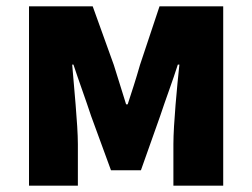

<svg xmlns="http://www.w3.org/2000/svg" viewBox="-20 -589 799 609"><path d="M72 0H227V-132C227 -194 214 -319 209 -384H213C229 -335 253 -270 269 -221L332 -49H427L488 -221C504 -270 528 -333 544 -384H549C542 -319 530 -194 530 -132V0H688V-569H486L424 -383C411 -337 398 -298 385 -258H380C368 -298 355 -337 341 -383L274 -569H72Z"/></svg>

Font: Noto Sans CJK HK Black
Style: Regular
Weight: 900
Designer: Ryoko NISHIZUKA 西塚涼子 (kana, bopomofo & ideographs); Paul D. Hunt (Latin, Greek & Cyrillic); Sandoll Communications 산돌커뮤니
Foundry: Adobe
Version: Version 2.004;hotconv 1.0.118;makeotfexe 2.5.65603